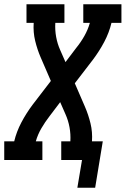

<svg xmlns="http://www.w3.org/2000/svg" viewBox="-42 -755 593 906"><path d="M323 131 345 0H247V-88H290Q292 -122 286 -154.5Q280 -187 267 -216L242 -273L192 -207Q171 -180 153.5 -150Q136 -120 127 -88H158V0H-22V-88H25Q36 -134 59 -177.5Q82 -221 112 -261L198 -373L150 -484Q134 -521 124 -562Q114 -603 117 -647H83V-735H262V-647H219Q217 -613 223 -580.5Q229 -548 242 -519L267 -462L317 -528Q339 -555 356 -585Q373 -615 382 -647H351V-735H531V-647H484Q473 -601 450 -557.5Q427 -514 397 -474L311 -362L359 -251Q375 -214 385 -173Q395 -132 392 -88H443L407 131Z"/></svg>

Font: Iosevka Curly Slab SmBdObl
Style: Regular
Weight: 600
Italic angle: -9°
Monospace: yes
Designer: Belleve Invis
Foundry: Belleve Invis
Version: Version 11.0.0; ttfautohint (v1.8.3)